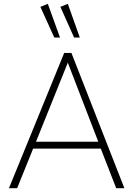

<svg xmlns="http://www.w3.org/2000/svg" viewBox="-20 -988 704 1008"><path d="M27 0 317 -710H355L633 0H590L509 -208H154L70 0ZM169 -244H496L336 -659ZM369 -791 297 -952 336 -968 399 -791ZM265 -791 192 -952 231 -968 295 -791Z"/></svg>

Font: Livvic ExtraLight
Style: Regular
Weight: 275
Designer: Jacques Le Bailly, Baron von Fonthausen
Version: Version 1.001; ttfautohint (v1.8.2)